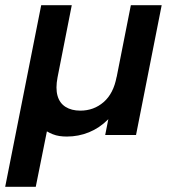

<svg xmlns="http://www.w3.org/2000/svg" viewBox="-43 -521 660 741"><path d="M482 0H363L462 -501H581ZM95 200H-23L116 -501H234L179 -222Q171 -180 179 -151.5Q187 -123 210 -108.5Q233 -94 267 -94Q319 -94 357 -127Q395 -160 407 -224V-225L426 -138Q406 -92 373.5 -59.5Q341 -27 300.5 -10.5Q260 6 215 6Q200 6 186.5 4Q173 2 160.5 -3Q148 -8 138 -14Z"/></svg>

Font: Albert Sans SemiBold
Style: Italic
Weight: 600
Italic angle: -11.25°
Designer: Andreas Rasmussen
Foundry: a.Foundry
Version: Version 1.025